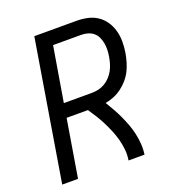

<svg xmlns="http://www.w3.org/2000/svg" viewBox="-133 -841 866 947"><g transform="rotate(-20 300.0 -367.5)"><path d="M32 0 153 -735H373Q403 -735 431.5 -729Q460 -723 483 -707.5Q506 -692 521.5 -669Q537 -646 544.5 -618.5Q552 -591 552 -561.5Q552 -532 547 -502Q543 -480 536.5 -457.5Q530 -435 519.5 -414Q509 -393 493 -374.5Q477 -356 457.5 -341.5Q438 -327 416 -318Q394 -309 371 -305Q385 -282 398 -259Q411 -236 422 -212Q433 -188 442.5 -163Q452 -138 458 -111Q464 -84 466 -56Q468 -28 464 0H380Q385 -28 382 -56.5Q379 -85 372 -111Q365 -137 354.5 -162Q344 -187 332 -211Q320 -235 306 -257.5Q292 -280 277 -302H165L115 0ZM324 -375Q342 -375 359.5 -379Q377 -383 393 -392.5Q409 -402 422 -416Q435 -430 443.5 -446Q452 -462 457 -479Q462 -496 465 -514Q468 -531 468.5 -549Q469 -567 466 -583.5Q463 -600 456 -615.5Q449 -631 436.5 -641.5Q424 -652 407.5 -657Q391 -662 373 -662H225L177 -375Z"/></g></svg>

Font: Zed Sans Extended
Style: Italic
Weight: 400
Width: 7
Italic angle: -9°
Designer: Belleve Invis
Foundry: Belleve Invis
Version: Version 1.0.0; ttfautohint (v1.8.4)